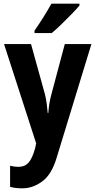

<svg xmlns="http://www.w3.org/2000/svg" viewBox="-20 -786 520 1046"><path d="M2 -546H149L225 -272Q231 -247 234.5 -221.5Q238 -196 240 -170H243Q245 -196 248.5 -219Q252 -242 260 -272L333 -546H478L289 72Q262 164 210.5 202Q159 240 102 240Q82 240 66 238Q50 236 35 232V117Q58 123 81 123Q115 123 135.5 100Q156 77 171 23L177 -5ZM413 -756Q398 -738 371.5 -710.5Q345 -683 315.5 -654.5Q286 -626 262 -606H168V-619Q193 -655 217.5 -694Q242 -733 260 -766H413Z"/></svg>

Font: Noto Sans Gurmukhi UI Condensed
Style: Bold
Weight: 700
Width: 3
Designer: Jelle Bosma - Monotype Design Team
Foundry: Monotype Imaging Inc.
Version: Version 2.004; ttfautohint (v1.8.4.7-5d5b)